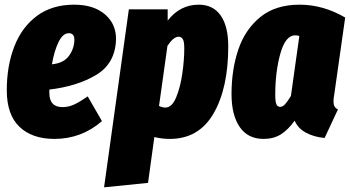

<svg xmlns="http://www.w3.org/2000/svg" viewBox="-20 -574 1496 821"><path d="M476 -403Q472 -302 391 -253.5Q310 -205 191 -191V-177Q191 -116 247 -116Q273 -116 297 -127Q321 -138 355 -162L416 -56Q328 20 213 20Q117 20 63 -32Q9 -84 9 -188Q9 -293 41.5 -376Q74 -459 138.5 -506.5Q203 -554 297 -554Q381 -554 429.5 -512Q478 -470 476 -403ZM298 -404Q298 -432 274 -432Q249 -432 230.5 -394.5Q212 -357 202 -299Q253 -304 275.5 -336Q298 -368 298 -404Z M531 -534H697V-486Q750 -554 830 -554Q891 -554 923.5 -508Q956 -462 956 -376Q956 -197 893 -88.5Q830 20 706 20Q672 20 640 12L613 208L425 227ZM768 -367Q768 -397 761.5 -407Q755 -417 744 -417Q722 -417 696 -378L660 -121Q675 -114 687 -114Q715 -114 733 -157Q751 -200 759.5 -259Q768 -318 768 -367Z M1456 -499 1409 -168Q1406 -152 1406 -140Q1406 -127 1410.5 -119Q1415 -111 1425 -106L1368 16Q1323 12 1288.5 -6.5Q1254 -25 1240 -58Q1212 -19 1181 0.5Q1150 20 1107 20Q1040 20 1005 -31Q970 -82 970 -172Q970 -276 999 -362Q1028 -448 1093 -501Q1158 -554 1261 -554Q1362 -554 1456 -499ZM1157 -167Q1157 -139 1162 -128Q1167 -117 1178 -117Q1189 -117 1200 -129.5Q1211 -142 1224 -164L1260 -420Q1251 -423 1242 -423Q1201 -423 1179 -345.5Q1157 -268 1157 -167Z"/></svg>

Font: Fira Sans Extra Condensed Black
Style: Italic
Weight: 900
Width: 3
Italic angle: -8°
Designer: Carrois Corporate & Edenspiekermann AG
Foundry: Carrois Corporate GbR & Edenspiekermann AG
Version: Version 4.203